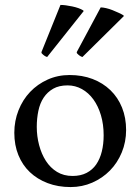

<svg xmlns="http://www.w3.org/2000/svg" viewBox="-20 -746 569 778"><path d="M274 -33Q307 -33 331 -45.5Q355 -58 370 -80Q385 -102 392.5 -132Q400 -162 400 -198Q400 -242 389 -279Q378 -316 358.5 -343Q339 -370 312 -385Q285 -400 254 -400Q219 -400 195.5 -386.5Q172 -373 157 -350.5Q142 -328 135.5 -297Q129 -266 129 -232Q129 -194 138.5 -158Q148 -122 166 -94Q184 -66 211 -49.5Q238 -33 274 -33ZM38 -208Q38 -256 55 -299Q72 -342 102 -373.5Q132 -405 173 -423.5Q214 -442 262 -442Q313 -442 355 -426Q397 -410 427.5 -380.5Q458 -351 474.5 -310Q491 -269 491 -219Q491 -171 473.5 -128.5Q456 -86 425.5 -55Q395 -24 354 -6Q313 12 266 12Q215 12 173 -4Q131 -20 101 -48.5Q71 -77 54.5 -117.5Q38 -158 38 -208ZM225 -726Q244 -726 272.5 -720Q301 -714 317 -704Q319 -702 319 -701L171 -515Q160 -518 149 -530Q148 -531 148 -535ZM388 -716Q397 -716 410 -713Q423 -710 435.5 -705Q448 -700 460 -694.5Q472 -689 480 -684Q482 -682 482 -681L314 -515Q303 -518 292 -530Q291 -531 291 -535Z"/></svg>

Font: Lusitana
Style: Regular
Weight: 400
Designer: Ana Paula Megda
Foundry: Ana Paula Megda
Version: Version 1.000; ttfautohint (v1.1) -l 8 -r 50 -G 200 -x 14 -D